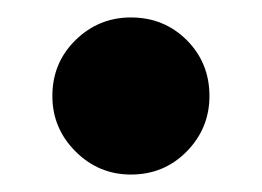

<svg xmlns="http://www.w3.org/2000/svg" viewBox="-20 -420 300 220"><path d="M40 -310Q40 -348 66.5 -374Q93 -400 130 -400Q168 -400 194 -374Q220 -348 220 -310Q220 -273 194 -246.5Q168 -220 130 -220Q93 -220 66.5 -246.5Q40 -273 40 -310Z"/></svg>

Font: Raigarh
Style: Regular
Weight: 400
Designer: jaikishan Patel
Foundry: MagicType
Version: Version 1.000;FEAKit 1.0